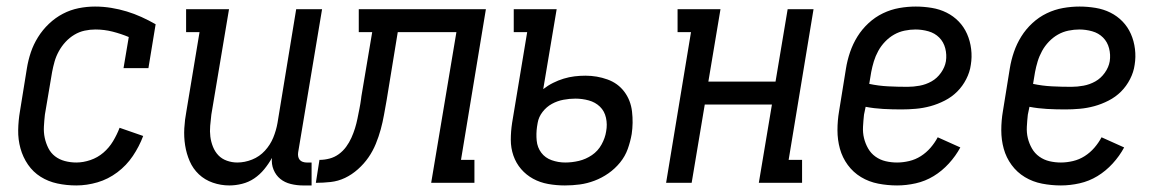

<svg xmlns="http://www.w3.org/2000/svg" viewBox="-20 -558 3540 586"><path d="M213 8Q183 8 155 2Q127 -4 104 -18.5Q81 -33 65.5 -55.5Q50 -78 42.5 -105Q35 -132 35.5 -161Q36 -190 41 -219L62 -349Q66 -374 74 -398Q82 -422 96 -444.5Q110 -467 129.5 -485.5Q149 -504 172 -516Q195 -528 220 -533Q245 -538 270 -538Q295 -538 319.5 -534Q344 -530 367 -523Q390 -516 412 -506Q434 -496 455 -484L433 -350H357L373 -445Q349 -455 323.5 -461.5Q298 -468 271 -468Q255 -468 238.5 -464.5Q222 -461 207 -452Q192 -443 180 -430Q168 -417 159.5 -401.5Q151 -386 146.5 -370Q142 -354 139 -338L117 -208Q115 -190 114 -172Q113 -154 116.5 -137.5Q120 -121 127.5 -106Q135 -91 148 -81Q161 -71 178 -66.5Q195 -62 213 -62Q234 -62 256 -69.5Q278 -77 295.5 -92Q313 -107 325 -127Q337 -147 345 -168L417 -143Q405 -111 385.5 -82Q366 -53 338 -32Q310 -11 277.5 -1.5Q245 8 213 8Z M680 8Q654 8 629.5 -0.5Q605 -9 587 -26Q569 -43 559 -66Q549 -89 545 -114.5Q541 -140 542.5 -166.5Q544 -193 549 -219L589 -460H548V-530H679L625 -208Q623 -191 621.5 -174Q620 -157 622 -141Q624 -125 630 -110Q636 -95 646.5 -84Q657 -73 672.5 -67.5Q688 -62 704 -62Q727 -62 749.5 -71Q772 -80 788.5 -98Q805 -116 814 -138Q823 -160 827 -183L884 -530H963L890 -93Q889 -87 890 -81Q891 -75 894.5 -70.5Q898 -66 904 -64Q910 -62 916 -62H931V8H904Q886 8 867.5 3.5Q849 -1 835.5 -12Q822 -23 815 -40Q808 -57 810 -76Q800 -58 786.5 -41.5Q773 -25 756 -13.5Q739 -2 719 3Q699 8 680 8Z M944 0 955 -70Q970 -70 985.5 -74Q1001 -78 1014 -87.5Q1027 -97 1036.5 -110Q1046 -123 1052.5 -137.5Q1059 -152 1063.5 -166.5Q1068 -181 1071 -196Q1074 -211 1077 -226Q1080 -241 1082 -256Q1082 -258 1082.5 -260Q1083 -262 1083 -264L1116 -460H1075V-530H1463L1387 -70H1428V0H1296L1373 -460H1194L1160 -252Q1156 -230 1152 -207.5Q1148 -185 1142 -163Q1136 -141 1127 -119Q1118 -97 1104.5 -77.5Q1091 -58 1072.5 -41.5Q1054 -25 1033 -15Q1012 -5 989 -2.5Q966 0 944 0Z M1704 8Q1678 8 1653 3.5Q1628 -1 1607 -12.5Q1586 -24 1570.5 -42Q1555 -60 1547 -83Q1539 -106 1539 -131.5Q1539 -157 1543 -183L1589 -460H1548V-530H1679L1638 -286Q1652 -297 1668 -305Q1684 -313 1700.5 -318Q1717 -323 1733.5 -325Q1750 -327 1767 -327Q1802 -327 1834 -315.5Q1866 -304 1885.5 -278Q1905 -252 1909 -217.5Q1913 -183 1908 -149Q1904 -126 1896 -103.5Q1888 -81 1872.5 -62Q1857 -43 1837 -29Q1817 -15 1794.5 -6.5Q1772 2 1749.5 5Q1727 8 1704 8ZM1705 -62Q1726 -62 1747 -67Q1768 -72 1786.5 -84.5Q1805 -97 1816 -117Q1827 -137 1830 -157Q1834 -178 1829.5 -198.5Q1825 -219 1811 -232.5Q1797 -246 1777 -251.5Q1757 -257 1736 -257Q1718 -257 1699.5 -253.5Q1681 -250 1664.5 -241Q1648 -232 1636 -216.5Q1624 -201 1621 -183L1619 -171Q1616 -150 1618 -129Q1620 -108 1632 -92Q1644 -76 1664 -69Q1684 -62 1705 -62Z M2013 0 2089 -460H2048V-530H2179L2142 -309H2347L2384 -530H2463L2387 -70H2428V0H2296L2336 -239H2131L2091 0Z M2718 8Q2689 8 2660.5 2.5Q2632 -3 2608 -17.5Q2584 -32 2567.5 -54.5Q2551 -77 2543.5 -104Q2536 -131 2536 -160.5Q2536 -190 2541 -219L2562 -349Q2566 -374 2574.5 -399Q2583 -424 2597 -446.5Q2611 -469 2631 -487.5Q2651 -506 2675 -517.5Q2699 -529 2724.5 -533.5Q2750 -538 2775 -538Q2799 -538 2823.5 -534Q2848 -530 2869 -519.5Q2890 -509 2906 -492.5Q2922 -476 2931.5 -454.5Q2941 -433 2944 -408.5Q2947 -384 2943 -360Q2940 -338 2929 -316.5Q2918 -295 2901.5 -278.5Q2885 -262 2863.5 -251Q2842 -240 2820 -234Q2798 -228 2775.5 -226Q2753 -224 2731 -224Q2703 -224 2675.5 -225.5Q2648 -227 2622 -232L2617 -208Q2615 -190 2614 -171.5Q2613 -153 2617 -136.5Q2621 -120 2629.5 -105Q2638 -90 2652 -80Q2666 -70 2683 -66Q2700 -62 2718 -62Q2736 -62 2755 -66.5Q2774 -71 2790.5 -81.5Q2807 -92 2820 -107Q2833 -122 2842 -139L2911 -108Q2897 -82 2876 -59Q2855 -36 2829.5 -20.5Q2804 -5 2775 1.5Q2746 8 2718 8ZM2749 -293Q2749 -293 2749 -293Q2749 -293 2750 -293Q2768 -293 2787 -296.5Q2806 -300 2823 -309.5Q2840 -319 2852 -336Q2864 -353 2867 -371Q2870 -391 2865 -410.5Q2860 -430 2846.5 -443.5Q2833 -457 2813.5 -462.5Q2794 -468 2774 -468Q2758 -468 2741 -464.5Q2724 -461 2709 -452.5Q2694 -444 2681.5 -431Q2669 -418 2660.5 -402.5Q2652 -387 2647 -370.5Q2642 -354 2639 -338L2633 -302Q2661 -296 2690.5 -294.5Q2720 -293 2749 -293Z M3218 8Q3189 8 3160.5 2.5Q3132 -3 3108 -17.5Q3084 -32 3067.5 -54.5Q3051 -77 3043.5 -104Q3036 -131 3036 -160.5Q3036 -190 3041 -219L3062 -349Q3066 -374 3074.5 -399Q3083 -424 3097 -446.5Q3111 -469 3131 -487.5Q3151 -506 3175 -517.5Q3199 -529 3224.5 -533.5Q3250 -538 3275 -538Q3299 -538 3323.5 -534Q3348 -530 3369 -519.5Q3390 -509 3406 -492.5Q3422 -476 3431.5 -454.5Q3441 -433 3444 -408.5Q3447 -384 3443 -360Q3440 -338 3429 -316.5Q3418 -295 3401.5 -278.5Q3385 -262 3363.5 -251Q3342 -240 3320 -234Q3298 -228 3275.5 -226Q3253 -224 3231 -224Q3203 -224 3175.5 -225.5Q3148 -227 3122 -232L3117 -208Q3115 -190 3114 -171.5Q3113 -153 3117 -136.5Q3121 -120 3129.5 -105Q3138 -90 3152 -80Q3166 -70 3183 -66Q3200 -62 3218 -62Q3236 -62 3255 -66.5Q3274 -71 3290.5 -81.5Q3307 -92 3320 -107Q3333 -122 3342 -139L3411 -108Q3397 -82 3376 -59Q3355 -36 3329.5 -20.5Q3304 -5 3275 1.5Q3246 8 3218 8ZM3249 -293Q3249 -293 3249 -293Q3249 -293 3250 -293Q3268 -293 3287 -296.5Q3306 -300 3323 -309.5Q3340 -319 3352 -336Q3364 -353 3367 -371Q3370 -391 3365 -410.5Q3360 -430 3346.5 -443.5Q3333 -457 3313.5 -462.5Q3294 -468 3274 -468Q3258 -468 3241 -464.5Q3224 -461 3209 -452.5Q3194 -444 3181.5 -431Q3169 -418 3160.5 -402.5Q3152 -387 3147 -370.5Q3142 -354 3139 -338L3133 -302Q3161 -296 3190.5 -294.5Q3220 -293 3249 -293Z"/></svg>

Font: Iosevka Slab
Style: Italic
Weight: 400
Italic angle: -9°
Monospace: yes
Designer: Belleve Invis
Foundry: Belleve Invis
Version: Version 11.1.0; ttfautohint (v1.8.3)